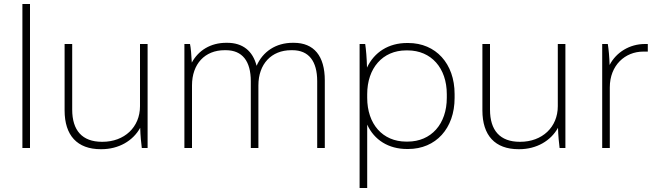

<svg xmlns="http://www.w3.org/2000/svg" viewBox="-20 -740 3303 960"><path d="M92 0H130V-720H92Z M484 6H487C574 6 645 -36 681 -101C682 -62 686 -23 689 0H718V-520H680V-209C680 -104 602 -31 492 -31H490C391 -31 341 -88 341 -192V-520H303V-188C303 -63 366 6 484 6Z M902 0H940V-313C940 -420 1004 -489 1103 -489H1109C1192 -489 1234 -434 1234 -334V0H1272V-313C1272 -420 1337 -489 1436 -489H1442C1524 -489 1566 -434 1566 -334V0H1604V-338C1604 -460 1550 -526 1449 -526H1444C1359 -526 1294 -482 1263 -411C1244 -485 1194 -526 1116 -526H1111C1033 -526 972 -488 939 -427C937 -467 934 -503 930 -520H902Z M1778 200H1816V-117C1851 -40 1923 5 2015 5H2021C2159 5 2253 -98 2253 -250V-270C2253 -422 2159 -525 2021 -525H2015C1923 -525 1851 -479 1815 -402C1814 -449 1810 -494 1806 -520H1778ZM2011 -32C1893 -32 1816 -120 1816 -251V-269C1816 -399 1893 -488 2011 -488H2018C2136 -488 2214 -400 2214 -269V-251C2214 -120 2136 -32 2018 -32Z M2573 6H2576C2663 6 2734 -36 2770 -101C2771 -62 2775 -23 2778 0H2807V-520H2769V-209C2769 -104 2691 -31 2581 -31H2579C2480 -31 2430 -88 2430 -192V-520H2392V-188C2392 -63 2455 6 2573 6Z M2991 0H3029V-303C3029 -414 3106 -482 3196 -482C3201 -482 3214 -482 3219 -482V-520H3204C3129 -520 3061 -479 3028 -415C3027 -455 3023 -496 3019 -520H2991Z"/></svg>

Font: Fixel Text ExtraLight
Style: Regular
Weight: 200
Width: 4
Designer: AlfaBravo + MacPaw
Foundry: Kyrylo Tkachov, Marchela Mozhyna, Serhii Makarenko, Maria Weinstein, Zakhar Kryvoshyya
Version: Version 1.211